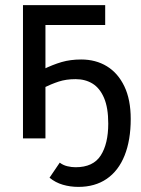

<svg xmlns="http://www.w3.org/2000/svg" viewBox="-20 -542 552 752"><path d="M174 154 214 95Q227 105 243.5 109Q260 113 276 113Q345 113 374.5 67Q404 21 404 -58Q404 -120 387.5 -158.5Q371 -197 342.5 -214.5Q314 -232 276 -232Q239 -232 210 -222.5Q181 -213 146 -196V-269Q187 -289 221.5 -299Q256 -309 298 -309Q355 -309 398.5 -282.5Q442 -256 467 -204Q492 -152 492 -76Q492 7 468 67Q444 127 398 158.5Q352 190 287 190Q255 190 226 181.5Q197 173 174 154ZM70 0V-522H392V-444H158V0Z"/></svg>

Font: YasnoRaleway Medium
Style: Regular
Weight: 500
Designer: Matt McInerney, Pablo Impallari, Rodrigo Fuenzalida
Foundry: Matt McInerney, Pablo Impallari, Rodrigo Fuenzalida
Version: Version 4.026